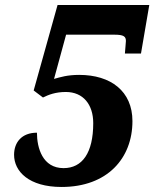

<svg xmlns="http://www.w3.org/2000/svg" viewBox="-20 -734 614 764"><path d="M225 10C407 10 507 -104 507 -252C507 -371 421 -436 295 -436C248 -436 220 -427 195 -420L243 -596H435C472 -596 481 -589 481 -571C481 -563 478 -539 477 -521H541L574 -714H209L114 -374L151 -346C173 -357 201 -368 242 -368C311 -368 351 -318 351 -244C351 -125 307 -65 233 -65C149 -65 127 -146 127 -206C66 -206 36 -167 36 -118C36 -52 95 10 225 10Z"/></svg>

Font: Noto Serif SemiCondensed Extra
Style: Italic
Weight: 800
Width: 4
Italic angle: -12°
Designer: Monotype Design Team
Foundry: Monotype Imaging Inc.
Version: Version 1.901